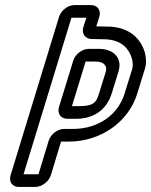

<svg xmlns="http://www.w3.org/2000/svg" viewBox="-20 -713 597 758"><path d="M172 -157 132 -25H73L262 -643H321L309 -606C301 -580 317 -559 342 -559L389 -558C452 -558 488 -527 501 -481C505 -464 505 -452 502 -441L472 -344C447 -262 371 -204 267 -204H233C207 -204 180 -183 172 -157ZM339 -693H274C248 -693 221 -672 213 -646L22 -22C14 4 28 25 54 25H119C145 25 173 4 181 -22L221 -154H252C378 -154 488 -232 522 -344L552 -441C559 -464 557 -484 552 -505C535 -565 485 -608 404 -608L360 -609L372 -646C380 -672 365 -693 339 -693ZM269 -473 213 -291C205 -265 220 -244 246 -244H280C357 -244 403 -286 421 -344L448 -431C465 -488 423 -520 373 -520H330C304 -520 277 -499 269 -473ZM295 -294H264L318 -470H358C390 -470 404 -452 398 -431L371 -344C361 -310 350 -294 295 -294Z"/></svg>

Font: DIN Rundschrift
Style: MittelKontKu
Weight: 400
Version: Version 1.027